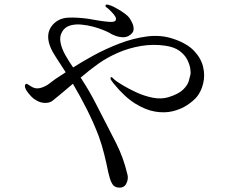

<svg xmlns="http://www.w3.org/2000/svg" viewBox="-20 -794 1040 848"><path d="M744 -623Q805 -603 836.5 -570Q868 -537 877 -499Q886 -461 877.5 -426Q869 -391 850 -367Q834 -348 807 -330Q780 -312 744 -303Q708 -294 665.5 -301Q623 -308 576.5 -337Q530 -366 482 -425Q471 -439 469 -443.5Q467 -448 469 -452Q472 -456 478.5 -449Q485 -442 495 -435Q500 -431 524 -416.5Q548 -402 582.5 -386Q617 -370 654.5 -362.5Q692 -355 725 -365Q769 -379 788.5 -398Q808 -417 813.5 -435.5Q819 -454 821 -464Q823 -472 820.5 -490Q818 -508 807.5 -529.5Q797 -551 774 -568.5Q751 -586 711 -592Q657 -600 603 -591Q549 -582 501 -561Q453 -540 415 -513Q378 -487 336 -451Q338 -448 340.5 -445Q343 -442 344 -439Q376 -390 404 -335Q432 -280 459 -228Q479 -190 494.5 -158.5Q510 -127 521.5 -95.5Q533 -64 543 -23Q548 -3 537.5 17.5Q527 38 500 34Q485 32 477 20Q469 8 465 -7Q461 -22 458 -34Q450 -74 440 -114Q430 -154 416 -193Q393 -253 364 -310.5Q335 -368 302 -424Q270 -397 244.5 -375.5Q219 -354 212 -349Q199 -339 178.5 -339.5Q158 -340 140 -351Q127 -358 117 -369Q107 -380 99 -391Q94 -398 91 -407Q88 -416 93 -422Q96 -426 102.5 -421.5Q109 -417 118 -412Q125 -407 136 -404.5Q147 -402 164 -407Q185 -414 202 -428Q219 -442 249 -461Q253 -463 258 -466.5Q263 -470 270 -475Q259 -492 248 -509Q237 -526 226 -543Q165 -635 216 -688Q242 -714 280.5 -716Q319 -718 370 -711Q387 -708 413.5 -703.5Q440 -699 462.5 -697.5Q485 -696 490 -703Q495 -710 489.5 -720Q484 -730 475 -739Q466 -748 463 -751Q458 -756 451.5 -760.5Q445 -765 446 -770Q447 -776 459.5 -772.5Q472 -769 482 -764Q488 -761 502 -753Q516 -745 530.5 -734.5Q545 -724 552 -714Q559 -704 565 -690.5Q571 -677 570 -663.5Q569 -650 555 -640Q541 -629 523.5 -629.5Q506 -630 489.5 -636Q473 -642 463 -649Q456 -653 437 -661Q418 -669 392 -676Q366 -683 338.5 -685.5Q311 -688 288.5 -681Q266 -674 254 -653Q242 -632 247.5 -605Q253 -578 269 -550Q285 -522 303 -496Q340 -520 393 -549Q446 -578 507 -601.5Q568 -625 629 -633Q690 -641 744 -623Z"/></svg>

Font: Shippori Mincho TTF
Style: Regular
Weight: 400
Version: Version 2.100